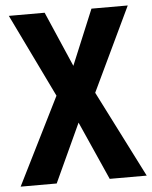

<svg xmlns="http://www.w3.org/2000/svg" viewBox="-52 -757 636 801"><g transform="rotate(-5 266.0 -357.0)"><path d="M530 0H375L266 -245L153 0H2L184 -365L15 -714H165L265 -483L361 -714H513L346 -363Z"/></g></svg>

Font: Noto Sans Khmer Condensed
Style: Bold
Weight: 700
Width: 3
Designer: Danh Hong and the Monotype Design Team
Foundry: Monotype Imaging Inc.
Version: Version 2.004